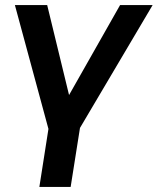

<svg xmlns="http://www.w3.org/2000/svg" viewBox="-20 -525 625 761"><path d="M136 216 172 -14 39 -505H167L263 -110H232L456 -505H585L297 -18L260 216Z"/></svg>

Font: Mulish ExtraLight
Style: Italic
Weight: 200
Italic angle: -9°
Designer: Vernon Adams
Foundry: Vernon Adams
Version: Version 3.603